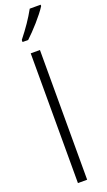

<svg xmlns="http://www.w3.org/2000/svg" viewBox="-189 -1025 589 1057"><g transform="rotate(-20 105.5 -496.5)"><path d="M211 -985V-993H147C120 -944 89 -899 47 -846V-834H80C120 -871 182 -939 211 -985ZM122 0V-760H68V0Z"/></g></svg>

Font: Noto Sans Lao ExtraCondensed Light
Style: Regular
Weight: 300
Width: 2
Designer: Monotype Design Team
Foundry: Monotype Imaging Inc.
Version: Version 2.003